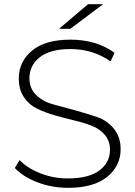

<svg xmlns="http://www.w3.org/2000/svg" viewBox="-20 -895 649 920"><path d="M263 -757 402 -875H474L317 -757ZM306 5Q229 5 159.5 -21.5Q90 -48 51 -90L74 -128Q111 -89 173.5 -64.5Q236 -40 305 -40Q405 -40 456 -78Q507 -116 507 -177Q507 -219 483 -248Q459 -277 420.5 -292Q382 -307 335.5 -318Q289 -329 242 -342.5Q195 -356 156.5 -375Q118 -394 94 -430.5Q70 -467 70 -519Q70 -599 133 -652Q196 -705 318 -705Q442 -705 529 -642L510 -601Q424 -660 318 -660Q221 -660 171 -621Q121 -582 121 -520Q121 -471 153.5 -439.5Q186 -408 234.5 -395Q283 -382 339.5 -366.5Q396 -351 444.5 -334.5Q493 -318 525.5 -278.5Q558 -239 558 -180Q558 -100 493.5 -47.5Q429 5 306 5Z"/></svg>

Font: mBank Light
Style: Regular
Weight: 300
Designer: Julieta Ulanovsky
Foundry: Julieta Ulanovsky
Version: Version 7.200;PS 007.200;hotconv 1.0.88;makeotf.lib2.5.64775